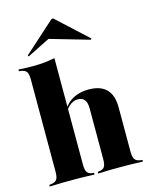

<svg xmlns="http://www.w3.org/2000/svg" viewBox="-123 -908 774 986"><g transform="rotate(-15 264.0 -414.5)"><path d="M137.9 -2.4Q112.9 -2.4 85.9 -2Q58.9 -1.6 16.9 0V-8.9L26.6 -9.7Q49.2 -12.9 57.3 -25Q65.3 -37.1 65.3 -66.1V-209.7H210.5V-66.1Q210.5 -36.3 218.5 -24.2Q226.6 -12.1 246.8 -9.7L254.8 -8.9V0Q213.7 -1.6 188.3 -2Q162.9 -2.4 137.9 -2.4ZM318.5 -209.7V-334.7Q318.5 -365.3 306.9 -380.2Q295.2 -395.2 271 -395.2Q245.2 -395.2 223 -374.6Q200.8 -354 182.3 -306.5L179 -309.7Q200.8 -374.2 240.7 -402Q280.6 -429.8 337.9 -429.8Q400.8 -429.8 432.3 -397.6Q463.7 -365.3 463.7 -302.4V-209.7ZM391.1 -2.4Q366.9 -2.4 340.7 -2Q314.5 -1.6 274.2 0V-8.9L281.5 -9.7Q302.4 -12.1 310.5 -24.2Q318.5 -36.3 318.5 -66.1V-209.7H463.7V-66.1Q463.7 -37.1 471.8 -25Q479.8 -12.9 502.4 -9.7L512.1 -8.9V0Q470.2 -1.6 443.5 -2Q416.9 -2.4 391.1 -2.4ZM65.3 -209.7V-555.6Q65.3 -584.7 57.3 -596.8Q49.2 -608.9 25 -612.1L16.9 -612.9V-621.8Q41.1 -620.2 59.7 -619.8Q78.2 -619.4 96.8 -619.4Q126.6 -619.4 154 -622.2Q181.5 -625 210.5 -630.6V-621.8V-209.7ZM85.5 -673.4 81.5 -679 248.4 -829H257.3L420.2 -679L416.1 -673.4L179 -741.9L264.5 -762.9Z"/></g></svg>

Font: Playfair 144pt SemiCondensed Black
Style: Regular
Weight: 900
Width: 4
Designer: Claus Eggers Sørensen
Foundry: Claus Eggers Sørensen
Version: Version 2.203